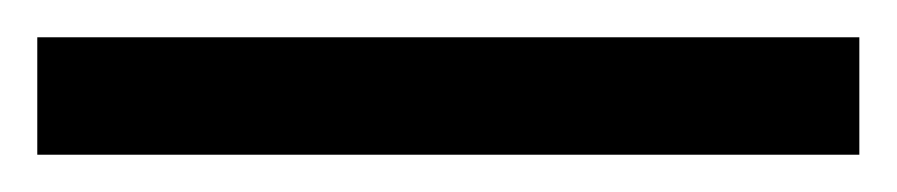

<svg xmlns="http://www.w3.org/2000/svg" viewBox="-22 63 481 103"><path d="M439 146V83H-2V146Z"/></svg>

Font: Noto Sans Ethiopic ExtCond
Style: Regular
Weight: 400
Width: 2
Designer: Monotype Design Team
Foundry: Monotype Imaging Inc.
Version: Version 2.102